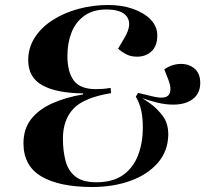

<svg xmlns="http://www.w3.org/2000/svg" viewBox="-20 -735 833 769"><path d="M350 14Q217 14 145.5 -28.5Q74 -71 74 -161Q74 -218 104 -257Q134 -296 188 -320.5Q242 -345 313 -357V-361Q206 -362 149.5 -393.5Q93 -425 93 -494Q93 -544 119.5 -585Q146 -626 191.5 -655Q237 -684 294.5 -699.5Q352 -715 414 -715Q468 -715 512.5 -699.5Q557 -684 583.5 -656.5Q610 -629 610 -593Q610 -551 587 -529.5Q564 -508 529 -508Q505 -508 487 -517Q469 -526 453 -540L480 -586Q509 -636 489.5 -666.5Q470 -697 406 -697Q353 -697 318 -672Q283 -647 266.5 -605Q250 -563 250 -511Q250 -447 275.5 -412.5Q301 -378 364 -378Q379 -378 392 -379Q405 -380 423 -383L425 -362Q315 -344 273.5 -299Q232 -254 232 -180Q232 -131 242.5 -91Q253 -51 282 -28Q311 -5 366 -5Q431 -5 472 -33.5Q513 -62 532.5 -112Q552 -162 552 -224Q552 -262 546 -291Q540 -320 524 -348L533 -363L591 -349Q644 -336 657 -356.5Q670 -377 653 -419L638 -457Q669 -479 705 -479Q738 -479 760 -459.5Q782 -440 782 -403Q782 -361 752.5 -338.5Q723 -316 674 -316Q644 -316 612 -323.5Q580 -331 550 -342L581 -321Q610 -300 632 -270.5Q654 -241 654 -196Q653 -129 611.5 -82Q570 -35 501.5 -10.5Q433 14 350 14Z"/></svg>

Font: Literata 72pt
Style: Bold Italic
Weight: 700
Italic angle: -2°
Designer: Latin by Veronika Burian and Jose Scaglione. Greek by Irene Vlachou. Cyrillic by Vera Evstafieva
Foundry: TypeTogether
Version: Version 3.002